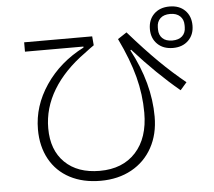

<svg xmlns="http://www.w3.org/2000/svg" viewBox="-58 -918 1116 1001"><g transform="rotate(-5 500.0 -417.0)"><path d="M753 -745Q753 -794 783.5 -824Q814 -854 865 -854Q916 -854 946 -824Q976 -794 976 -745Q976 -697 945.5 -667Q915 -637 865 -637Q814 -637 783.5 -667Q753 -697 753 -745ZM935 -740V-751Q935 -780 916.5 -797.5Q898 -815 865 -815Q831 -815 813 -797.5Q795 -780 795 -751V-740Q795 -711 813 -693.5Q831 -676 865 -676Q898 -676 916.5 -693Q935 -710 935 -740ZM126 -275Q126 -397 199.5 -506Q273 -615 400 -680V-685H94V-734H450L454 -687Q435 -674 405 -651Q295 -572 237.5 -477Q180 -382 180 -276Q180 -162 246.5 -97Q313 -32 429 -32Q549 -32 617.5 -107Q686 -182 686 -314Q686 -409 661.5 -502.5Q637 -596 583 -708L630 -739Q715 -642 782.5 -575.5Q850 -509 919 -453L885 -414Q766 -513 646 -647L642 -644Q738 -464 738 -289Q738 -197 699.5 -127Q661 -57 591 -18.5Q521 20 429 20Q337 20 268.5 -16Q200 -52 163 -119Q126 -186 126 -275Z"/></g></svg>

Font: IBM Plex Sans JP Light
Style: Regular
Weight: 300
Designer: Mike Abbink; Paul van der Laan; Pieter van Rosmalen; Wujin Sim; Yejin Wi; Jinhee Kim; Boomi Park; Yona Kim; Kichan Ma
Foundry: Sandoll Inc.
Version: Version 1.002